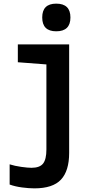

<svg xmlns="http://www.w3.org/2000/svg" viewBox="-20 -790 540 1055"><path d="M289 -618Q212 -618 212 -694Q212 -770 289 -770Q367 -770 367 -694Q367 -618 289 -618ZM169 245Q139 245 101 240Q63 235 33 224V113Q61 122 97 127Q133 132 153 132Q198 132 216.5 109Q235 86 235 31V-436L78 -448V-546H360V50Q360 149 315 197Q270 245 169 245Z"/></svg>

Font: Noto Sans Mono ExtraCondensed
Style: Bold
Weight: 700
Width: 2
Designer: Monotype Design Team
Foundry: Monotype Imaging Inc.
Version: Version 2.014